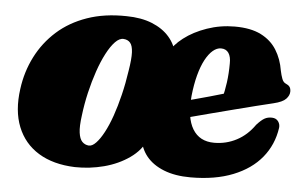

<svg xmlns="http://www.w3.org/2000/svg" viewBox="-42 -550 984 623"><g transform="rotate(5 450.0 -238.5)"><path d="M346.5 -489.5Q394.5 -489 429.8 -474.8Q465 -460.5 486.2 -436.2Q507.5 -412 513.5 -380.5L491.5 -382.5Q503.5 -408.5 534.8 -432.5Q566 -456.5 609.2 -471.5Q652.5 -486.5 699.5 -486.5Q751.5 -486.5 784.8 -469.8Q818 -453 836.2 -423.8Q854.5 -394.5 860.5 -357Q863.5 -342.5 867.8 -331Q872 -319.5 881 -316Q888.5 -313 892.8 -307.5Q897 -302 897 -292Q897 -279.5 886.2 -268Q875.5 -256.5 846 -249.5Q823.5 -244 790 -235.8Q756.5 -227.5 718.2 -217.5Q680 -207.5 643 -198Q606 -188.5 575.5 -180.2Q545 -172 526.8 -167.2Q508.5 -162.5 508.5 -162.5L503.5 -218.5Q503.5 -218.5 514.8 -221.2Q526 -224 545 -228.8Q564 -233.5 587.8 -239.8Q611.5 -246 637 -253.2Q662.5 -260.5 686.5 -267.5L679 -252.5Q685.5 -274 689.5 -303.8Q693.5 -333.5 693.5 -366Q694 -387.5 685.8 -399.8Q677.5 -412 661 -412Q647.5 -412 634.5 -401Q621.5 -390 610.2 -369Q599 -348 591 -318Q583 -288 579 -250Q572.5 -179 595 -142Q617.5 -105 665 -105Q704.5 -105 738.2 -122.8Q772 -140.5 796 -175Q810.5 -191 821 -197Q831.5 -203 845.5 -202.5Q859 -202 865.8 -192.5Q872.5 -183 871 -171.5Q863 -116 829 -74.5Q795 -33 736.8 -9.8Q678.5 13.5 598.5 13.5Q548 13.5 511.5 -1Q475 -15.5 454.2 -41.2Q433.5 -67 429.5 -101.5L451.5 -99Q435 -61 399 -35.8Q363 -10.5 316.5 1.8Q270 14 221.5 13Q151 10.5 103.2 -18.8Q55.5 -48 34.5 -100.5Q13.5 -153 23.5 -224.5Q31 -281 55.8 -329.8Q80.5 -378.5 121.2 -415Q162 -451.5 218.5 -471.2Q275 -491 346.5 -489.5ZM261 -60.5Q272 -60 284.2 -72.8Q296.5 -85.5 309 -108.8Q321.5 -132 332.8 -164Q344 -196 353.2 -234Q362.5 -272 368.5 -313.5Q375 -352.5 374 -374Q373 -395.5 365.2 -404.8Q357.5 -414 343.5 -415Q330 -416 316 -401.5Q302 -387 288.5 -361.2Q275 -335.5 263.5 -302Q252 -268.5 243.2 -231Q234.5 -193.5 230 -156Q225 -120 227.8 -99.8Q230.5 -79.5 239.2 -70.5Q248 -61.5 261 -60.5Z"/></g></svg>

Font: Fraunces Wonky
Style: Italic
Weight: 900
Italic angle: -16°
Version: Version 1.000;[b76b70a41]